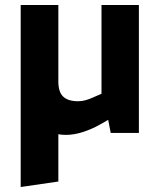

<svg xmlns="http://www.w3.org/2000/svg" viewBox="-20 -533 640 770"><path d="M63 217V-513H214V-206Q214 -164 233.5 -145.5Q253 -127 293 -127Q309 -127 324.5 -131.5Q340 -136 355 -143L387 -157V-513H537V0H424L407 -88L436 -65L380 -33Q348 -15 312.5 -3.5Q277 8 244 8Q226 8 210 4.5Q194 1 178 -6L214 -55V195Z"/></svg>

Font: REM Medium SemiBold
Style: Regular
Weight: 600
Version: Version 1.005;gftools[0.9.28]